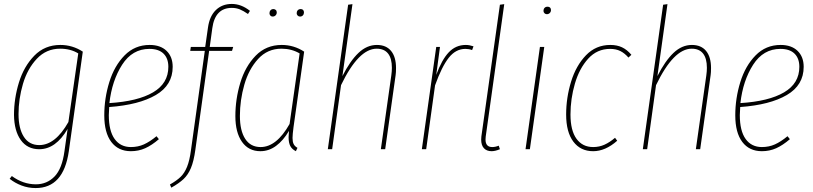

<svg xmlns="http://www.w3.org/2000/svg" viewBox="-20 -757 4122 974"><path d="M400 -495 329 11Q302 197 161 197Q123 197 89 184Q55 171 29 150L40 136Q97 178 162 178Q218 178 256.5 138.5Q295 99 307 10L323 -103Q263 0 179 0Q119 0 85.5 -46.5Q52 -93 51 -174Q51 -257 76 -338.5Q101 -420 154 -474.5Q207 -529 286 -529Q348 -529 400 -495ZM74 -178Q74 -105 101 -63Q128 -21 179 -21Q261 -21 327 -138L377 -486Q338 -510 285 -510Q215 -510 167 -459Q119 -408 96.5 -331.5Q74 -255 74 -178Z M534 -214Q532 -186 532 -173Q532 -93 561.5 -52Q591 -11 644 -11Q680 -11 710 -24.5Q740 -38 774 -66L786 -51Q750 -20 716.5 -5Q683 10 644 10Q580 10 544.5 -37Q509 -84 509 -172Q509 -258 534.5 -340.5Q560 -423 612 -476Q664 -529 739 -529Q794 -529 825 -499Q856 -469 856 -418Q856 -325 770.5 -275Q685 -225 534 -214ZM535 -234Q679 -243 756.5 -288.5Q834 -334 834 -418Q834 -461 809.5 -485Q785 -509 738 -509Q651 -509 599.5 -428.5Q548 -348 535 -234Z M1057 -614 1044 -519H1163L1157 -499H1041L971 3Q963 61 948.5 95.5Q934 130 911 151.5Q888 173 849 195L842 179Q877 159 896.5 140Q916 121 929 89Q942 57 949 3L1019 -499H945L948 -519H1021L1035 -617Q1043 -675 1075 -706Q1107 -737 1156 -737Q1204 -737 1248 -702L1238 -686Q1215 -702 1196.5 -709.5Q1178 -717 1156 -717Q1071 -717 1057 -614Z M1523 -495 1469 -112Q1464 -74 1464 -57Q1464 -38 1469.5 -26.5Q1475 -15 1489 -7L1481 10Q1461 0 1452.5 -16.5Q1444 -33 1444 -61Q1444 -69 1446 -93Q1417 -44 1380.5 -17Q1344 10 1301 10Q1241 10 1207.5 -37.5Q1174 -85 1174 -168Q1174 -254 1199 -337Q1224 -420 1277 -474.5Q1330 -529 1409 -529Q1471 -529 1523 -495ZM1197 -169Q1197 -94 1224 -52.5Q1251 -11 1302 -11Q1383 -11 1449 -128L1500 -486Q1459 -510 1408 -510Q1337 -510 1289.5 -458Q1242 -406 1219.5 -327.5Q1197 -249 1197 -169ZM1347 -690Q1347 -699 1352.5 -705Q1358 -711 1367 -711Q1374 -711 1379 -706.5Q1384 -702 1384 -694Q1384 -685 1378 -679Q1372 -673 1363 -673Q1356 -673 1351.5 -678Q1347 -683 1347 -690ZM1485 -690Q1485 -699 1490.5 -705Q1496 -711 1506 -711Q1513 -711 1517.5 -706.5Q1522 -702 1522 -694Q1522 -685 1516.5 -679Q1511 -673 1502 -673Q1495 -673 1490 -678Q1485 -683 1485 -690Z M1989 -412Q1989 -389 1987 -376L1934 0H1912L1965 -374Q1968 -395 1968 -413Q1968 -461 1948.5 -485.5Q1929 -510 1891 -510Q1799 -510 1710 -325L1665 0H1643L1746 -733L1768 -736L1717 -371Q1756 -448 1798.5 -488.5Q1841 -529 1892 -529Q1939 -529 1964 -498.5Q1989 -468 1989 -412Z M2382 -522 2375 -503Q2359 -509 2341 -509Q2292 -509 2256.5 -464Q2221 -419 2187 -324L2142 0H2120L2193 -519H2212L2193 -377Q2221 -454 2256.5 -491.5Q2292 -529 2343 -529Q2361 -529 2382 -522Z M2444 -64Q2443 -59 2443 -49Q2443 -11 2477 -11Q2493 -11 2510 -18L2516 0Q2492 10 2474 10Q2449 10 2435 -5Q2421 -20 2421 -49Q2421 -59 2422 -65L2516 -733L2538 -736Z M2741 -519 2668 0H2646L2719 -519ZM2737 -702Q2737 -711 2742.5 -717Q2748 -723 2758 -723Q2766 -723 2770.5 -718.5Q2775 -714 2775 -706Q2775 -697 2769 -691Q2763 -685 2754 -685Q2747 -685 2742 -690Q2737 -695 2737 -702Z M3183 -479 3168 -465Q3149 -487 3127 -498Q3105 -509 3075 -509Q3009 -509 2964 -459.5Q2919 -410 2896.5 -333Q2874 -256 2874 -176Q2874 -95 2904.5 -53Q2935 -11 2989 -11Q3020 -11 3046.5 -23Q3073 -35 3100 -58L3111 -43Q3051 10 2989 10Q2925 10 2888.5 -38.5Q2852 -87 2852 -176Q2852 -261 2877 -342.5Q2902 -424 2952.5 -476.5Q3003 -529 3076 -529Q3110 -529 3135.5 -517Q3161 -505 3183 -479Z M3587 -412Q3587 -389 3585 -376L3532 0H3510L3563 -374Q3566 -395 3566 -413Q3566 -461 3546.5 -485.5Q3527 -510 3489 -510Q3397 -510 3308 -325L3263 0H3241L3344 -733L3366 -736L3315 -371Q3354 -448 3396.5 -488.5Q3439 -529 3490 -529Q3537 -529 3562 -498.5Q3587 -468 3587 -412Z M3735 -214Q3733 -186 3733 -173Q3733 -93 3762.5 -52Q3792 -11 3845 -11Q3881 -11 3911 -24.5Q3941 -38 3975 -66L3987 -51Q3951 -20 3917.5 -5Q3884 10 3845 10Q3781 10 3745.5 -37Q3710 -84 3710 -172Q3710 -258 3735.5 -340.5Q3761 -423 3813 -476Q3865 -529 3940 -529Q3995 -529 4026 -499Q4057 -469 4057 -418Q4057 -325 3971.5 -275Q3886 -225 3735 -214ZM3736 -234Q3880 -243 3957.5 -288.5Q4035 -334 4035 -418Q4035 -461 4010.5 -485Q3986 -509 3939 -509Q3852 -509 3800.5 -428.5Q3749 -348 3736 -234Z"/></svg>

Font: Fira Sans Extra Condensed Thin
Style: Italic
Weight: 250
Width: 3
Italic angle: -8°
Designer: Carrois Corporate & Edenspiekermann AG
Foundry: Carrois Corporate GbR & Edenspiekermann AG
Version: Version 4.203